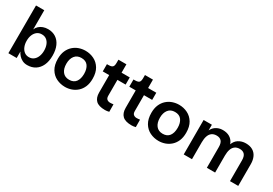

<svg xmlns="http://www.w3.org/2000/svg" viewBox="31 -1562 3469 2437"><g transform="rotate(30 1765.5 -344.0)"><path d="M206 -419Q218 -449 241.5 -471Q265 -493 298 -505Q331 -517 370 -517Q436 -517 484.5 -485.5Q533 -454 559.5 -395Q586 -336 586 -253Q586 -169 558.5 -110Q531 -51 481.5 -19.5Q432 12 365 12Q324 12 293 -3.5Q262 -19 240 -43.5Q218 -68 206 -95V0H84L85 -700H206ZM332 -420Q294 -420 265.5 -398.5Q237 -377 221.5 -339.5Q206 -302 206 -253Q206 -206 221.5 -168Q237 -130 265.5 -108Q294 -86 333 -86Q374 -86 402.5 -108.5Q431 -131 446 -169Q461 -207 461 -253Q461 -302 446 -340Q431 -378 402 -399.5Q373 -421 332 -420Z M919 12Q851 12 792.5 -16.5Q734 -45 698.5 -104Q663 -163 663 -253Q663 -321 684.5 -370.5Q706 -420 743 -453Q780 -486 825.5 -501.5Q871 -517 919 -517Q986 -517 1044 -488.5Q1102 -460 1137.5 -401.5Q1173 -343 1173 -253Q1173 -185 1152 -135.5Q1131 -86 1094.5 -53Q1058 -20 1012.5 -4Q967 12 919 12ZM919 -93Q984 -93 1016 -136Q1048 -179 1048 -253Q1048 -325 1016.5 -368.5Q985 -412 919 -412Q856 -412 822 -368.5Q788 -325 788 -253Q788 -179 822 -136Q856 -93 919 -93Z M1505 12Q1413 12 1372 -27.5Q1331 -67 1331 -143V-399H1237V-505H1257Q1287 -505 1304 -511.5Q1321 -518 1328 -534Q1335 -550 1335 -578V-627H1452V-504H1572V-399H1452V-167Q1452 -130 1470.5 -115.5Q1489 -101 1514 -101Q1524 -101 1538 -102Q1552 -103 1564 -105L1565 4Q1552 8 1534.5 10Q1517 12 1505 12Z M1894 12Q1802 12 1761 -27.5Q1720 -67 1720 -143V-399H1626V-505H1646Q1676 -505 1693 -511.5Q1710 -518 1717 -534Q1724 -550 1724 -578V-627H1841V-504H1961V-399H1841V-167Q1841 -130 1859.5 -115.5Q1878 -101 1903 -101Q1913 -101 1927 -102Q1941 -103 1953 -105L1954 4Q1941 8 1923.5 10Q1906 12 1894 12Z M2290 12Q2222 12 2163.5 -16.5Q2105 -45 2069.5 -104Q2034 -163 2034 -253Q2034 -321 2055.5 -370.5Q2077 -420 2114 -453Q2151 -486 2196.5 -501.5Q2242 -517 2290 -517Q2357 -517 2415 -488.5Q2473 -460 2508.5 -401.5Q2544 -343 2544 -253Q2544 -185 2523 -135.5Q2502 -86 2465.5 -53Q2429 -20 2383.5 -4Q2338 12 2290 12ZM2290 -93Q2355 -93 2387 -136Q2419 -179 2419 -253Q2419 -325 2387.5 -368.5Q2356 -412 2290 -412Q2227 -412 2193 -368.5Q2159 -325 2159 -253Q2159 -179 2193 -136Q2227 -93 2290 -93Z M2654 0V-505H2775V-422Q2782 -438 2795 -455Q2808 -472 2828 -486Q2848 -500 2874 -508.5Q2900 -517 2930 -517Q2990 -517 3031 -493Q3072 -469 3093 -424Q3114 -379 3114 -319V0H2993V-303Q2993 -363 2968.5 -390Q2944 -417 2898 -417Q2856 -417 2828.5 -397Q2801 -377 2788 -339Q2775 -301 2775 -249V0ZM3332 0V-303Q3332 -363 3307.5 -390Q3283 -417 3237 -417Q3195 -417 3167.5 -397Q3140 -377 3127 -339Q3114 -301 3114 -249L3100 -406Q3109 -431 3124.5 -452Q3140 -473 3163 -487.5Q3186 -502 3212.5 -509.5Q3239 -517 3269 -517Q3329 -517 3370 -493Q3411 -469 3432 -424Q3453 -379 3453 -319V0Z"/></g></svg>

Font: Inclusive Sans SemiBold
Style: Regular
Weight: 600
Designer: Olivia King
Foundry: Olivia King
Version: Version 2.004